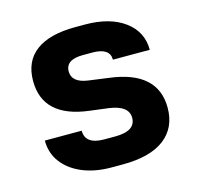

<svg xmlns="http://www.w3.org/2000/svg" viewBox="-88 -652 776 755"><g transform="rotate(-15 300.0 -275.0)"><path d="M277 10Q209 10 158 -11.5Q107 -33 78.5 -71Q50 -109 50 -160H200Q200 -104 277 -104H321Q405 -104 405 -158Q405 -207 327 -218L248 -228Q66 -251 66 -398Q66 -478 121 -519Q176 -560 282 -560H320Q421 -560 481 -516Q541 -472 541 -398H391Q391 -446 320 -446H282Q211 -446 211 -398Q211 -353 276 -344L357 -333Q550 -309 550 -160Q550 -79 492 -34.5Q434 10 321 10Z"/></g></svg>

Font: NKDuy Mono ExtraBold
Style: Regular
Weight: 800
Monospace: yes
Designer: NKDuy
Foundry: NKDuy
Version: Version 2.251; ttfautohint (v1.8.4.7-5d5b)